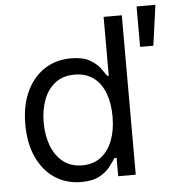

<svg xmlns="http://www.w3.org/2000/svg" viewBox="-54 -812 796 873"><g transform="rotate(-5 344.0 -375.5)"><path d="M282.2 11.7Q213.9 11.7 161.6 -22.9Q109.4 -57.6 80.1 -121.3Q50.8 -185.1 50.8 -271.5Q50.8 -357.4 80.3 -420.7Q109.9 -483.9 162.1 -518.3Q214.4 -552.7 283.2 -552.7Q336.9 -552.7 367.9 -535.2Q398.9 -517.6 415.5 -495.4Q432.1 -473.1 441.4 -459H448.2V-727.5H531.2V0H451.2V-84H441.4Q432.1 -69.3 415 -46.6Q397.9 -23.9 366.5 -6.1Q335 11.7 282.2 11.7ZM293 -63.5Q343.8 -63.5 378.4 -90.1Q413.1 -116.7 431.2 -163.8Q449.2 -210.9 449.2 -272.5Q449.2 -334 431.6 -380.1Q414.1 -426.3 379.2 -451.9Q344.2 -477.5 293 -477.5Q240.2 -477.5 205.1 -450.2Q169.9 -422.9 152.3 -376.5Q134.8 -330.1 134.8 -272.5Q134.8 -214.4 152.6 -167Q170.4 -119.6 205.6 -91.6Q240.7 -63.5 293 -63.5ZM601.6 -577.1V-761.7H687.5L662.1 -577.1Z"/></g></svg>

Font: Inter
Style: Regular
Weight: 400
Designer: Rasmus Andersson
Foundry: rsms
Version: Version 4.000;git-8c9346024